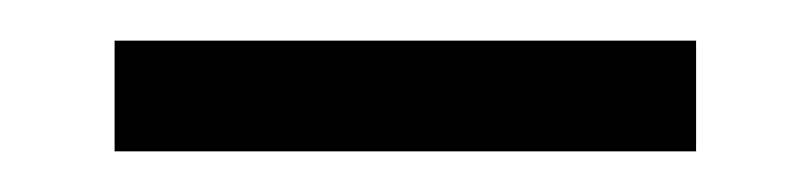

<svg xmlns="http://www.w3.org/2000/svg" viewBox="-20 -681 397 94"><path d="M320.8 -606.9H36.1V-661.1H320.8Z"/></svg>

Font: Rawengulk
Style: Bold
Weight: 700
Version: Version 0.92